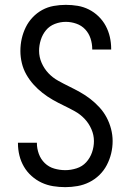

<svg xmlns="http://www.w3.org/2000/svg" viewBox="-20 -763 540 791"><path d="M249 8Q224 8 199 4Q174 0 151.5 -10.5Q129 -21 110 -38Q91 -55 78.5 -76.5Q66 -98 60 -122.5Q54 -147 54 -172Q54 -173 54 -173.5Q54 -174 54 -175H132Q132 -175 132 -174.5Q132 -174 132 -173Q132 -151 140 -129Q148 -107 164.5 -91Q181 -75 203.5 -68.5Q226 -62 249 -62Q272 -62 295.5 -69.5Q319 -77 335 -94.5Q351 -112 359 -135Q367 -158 367 -182Q367 -207 356.5 -231Q346 -255 328.5 -273.5Q311 -292 288.5 -304.5Q266 -317 243 -328Q220 -339 198 -351.5Q176 -364 155.5 -380Q135 -396 118 -415Q101 -434 88.5 -456Q76 -478 70 -503Q64 -528 64 -553Q64 -579 69.5 -603.5Q75 -628 86 -650.5Q97 -673 114.5 -691.5Q132 -710 154 -722Q176 -734 201 -738.5Q226 -743 251 -743Q276 -743 300 -739Q324 -735 346 -724Q368 -713 386 -695.5Q404 -678 415.5 -656.5Q427 -635 432.5 -611Q438 -587 438 -562Q438 -562 438 -561Q438 -560 438 -559H360Q360 -560 360 -560.5Q360 -561 360 -561Q360 -583 353 -604.5Q346 -626 331 -642Q316 -658 294.5 -665.5Q273 -673 251 -673Q228 -673 206 -664.5Q184 -656 169.5 -638.5Q155 -621 148 -598.5Q141 -576 141 -554Q141 -528 151.5 -504Q162 -480 179.5 -461.5Q197 -443 219.5 -430.5Q242 -418 264.5 -407Q287 -396 309.5 -383.5Q332 -371 352 -355.5Q372 -340 389.5 -321Q407 -302 419 -279.5Q431 -257 437.5 -232Q444 -207 444 -182Q444 -156 438 -131Q432 -106 420 -83Q408 -60 389.5 -42Q371 -24 348 -12.5Q325 -1 299.5 3.5Q274 8 249 8Z"/></svg>

Font: Zed Mono
Style: Regular
Weight: 400
Monospace: yes
Designer: Belleve Invis
Foundry: Belleve Invis
Version: Version 1.0.0; ttfautohint (v1.8.4)